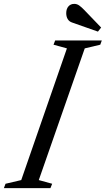

<svg xmlns="http://www.w3.org/2000/svg" viewBox="-75 -970 545 990"><path d="M-55 0 -46.5 -22.5 34.5 -41.5 270 -720.5 201 -739.5 209.5 -761.5H450L442 -739.5L362 -720.5L125 -41.5L194 -22.5L185 0ZM430 -807 296.5 -854Q281.5 -859 274 -871.8Q266.5 -884.5 266.5 -902Q266.5 -924 277.8 -937Q289 -950 308 -950Q322 -950 333.8 -941.5Q345.5 -933 359.5 -918.5L446.5 -828Z"/></svg>

Font: Libre Caslon Condensed
Style: Italic
Weight: 400
Italic angle: -22.583°
Designer: Pablo Impallari, Rodrigo Fuenzalida, Katja Schimmel, Ertekin Erdin
Foundry: Pablo Impallari, Rodrigo Fuenzalida
Version: Version 2.000;gftools[0.9.33]